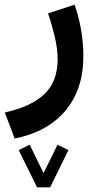

<svg xmlns="http://www.w3.org/2000/svg" viewBox="-39 -323 416 815"><path d="M118.2 472.2 40.5 314 86.9 291.5 146 411.6 205.1 291.5 251.5 314 173.8 472.2ZM23.4 265.1 -18.6 154.3Q92.3 130.4 148.9 76.9Q205.6 23.4 205.6 -71.8Q205.6 -115.2 193.4 -167Q181.2 -218.8 165 -266.1L277.3 -303.2Q295.9 -251.5 305.4 -194.8Q314.9 -138.2 314.9 -85.4Q314.9 56.6 238.5 147Q162.1 237.3 23.4 265.1Z"/></svg>

Font: Vazirmatn RD UI FD SemiBold
Style: Regular
Weight: 600
Designer: Saber Rastikerdar
Foundry: Saber Rastikerdar
Version: Version 33.003